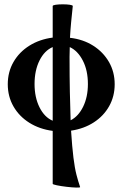

<svg xmlns="http://www.w3.org/2000/svg" viewBox="-20 -597 567 889"><path d="M351 269Q352 272 333 271.5Q314 271 288.5 268Q263 265 243.5 261Q224 257 224 254V9Q163 1 116 -28.5Q69 -58 42.5 -104Q16 -150 16 -207Q16 -264 42.5 -310Q69 -356 116 -385.5Q163 -415 224 -423V-569Q224 -573 238 -575Q252 -577 270.5 -577Q289 -577 303 -575Q317 -573 317 -569Q313 -532 309.5 -495.5Q306 -459 304 -422Q365 -415 411.5 -385.5Q458 -356 484.5 -310Q511 -264 511 -207Q511 -151 485.5 -105.5Q460 -60 414.5 -30.5Q369 -1 309 8Q314 84 320 132.5Q326 181 334 212Q342 243 351 269ZM140 -208Q140 -146 163 -100Q186 -54 224 -38V-379Q186 -363 163 -317Q140 -271 140 -208ZM302 -334Q302 -242 303.5 -169.5Q305 -97 307 -40Q343 -58 365 -103Q387 -148 387 -208Q387 -271 363.5 -316.5Q340 -362 303 -379Q302 -356 302 -334Z"/></svg>

Font: Junicode
Style: Bold
Weight: 700
Designer: Peter S. Baker
Version: Version 2.100; ttfautohint (v1.8.4)